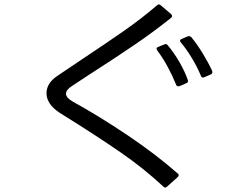

<svg xmlns="http://www.w3.org/2000/svg" viewBox="-20 -810 1040 867"><path d="M726 37Q722 37 717 32Q629 -50 523 -123Q417 -196 268 -289L249 -301Q190 -340 190 -389Q190 -435 240 -468L347 -540Q460 -615 539.5 -670.5Q619 -726 689 -786Q693 -790 698 -790Q702 -790 706 -786L753 -746Q757 -742 757 -737Q757 -733 752 -729Q676 -668 588 -608Q500 -548 383 -473L304 -421Q278 -404 278 -387Q278 -369 309 -351Q427 -286 555 -200Q683 -114 782 -27Q787 -24 787 -19Q787 -15 782 -10L734 33Q728 37 726 37ZM896 -460Q890 -460 887 -468Q872 -505 847.5 -546Q823 -587 797 -618Q793 -622 793 -626Q793 -631 800 -634L828 -646Q830 -647 833 -647Q839 -647 844 -642Q869 -612 895 -569.5Q921 -527 938 -490Q939 -488 939 -484Q939 -477 932 -474L902 -461Q900 -460 896 -460ZM785 -420Q778 -420 775 -428Q759 -468 736.5 -509.5Q714 -551 690 -582Q687 -587 687 -590Q687 -595 694 -598L721 -609Q727 -611 728 -611Q734 -611 738 -605Q765 -573 790 -530Q815 -487 828 -449Q829 -447 829 -444Q829 -437 821 -434L791 -421Q789 -420 785 -420Z"/></svg>

Font: LINE Seed JP_TTF Regular
Style: Regular
Weight: 400
Designer: LINE & Fontrix & Fontworks
Version: Version 1.002